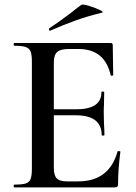

<svg xmlns="http://www.w3.org/2000/svg" viewBox="-20 -811 587 831"><path d="M493 -157Q501 -157 501 -154Q491 -78 491 -15Q491 -7 488 -3.5Q485 0 476 0H42Q39 0 39 -6Q39 -12 42 -12Q76 -12 91.5 -17Q107 -22 112.5 -36.5Q118 -51 118 -81V-544Q118 -574 112.5 -588Q107 -602 91 -607.5Q75 -613 42 -613Q39 -613 39 -619Q39 -625 42 -625H459Q468 -625 468 -616L470 -486Q470 -484 464.5 -483.5Q459 -483 459 -485Q434 -599 319 -599H279Q242 -599 227.5 -586Q213 -573 213 -541V-338H310Q419 -338 419 -412Q419 -415 425 -415Q431 -415 431 -412L430 -357Q429 -346 429 -325L430 -278Q432 -246 432 -227Q432 -224 426 -224Q420 -224 420 -227Q420 -269 392 -290.5Q364 -312 308 -312H213V-85Q213 -52 225.5 -39Q238 -26 270 -26H319Q453 -26 489 -156Q489 -157 493 -157ZM197 -678Q193 -678 192 -682.5Q191 -687 194 -689Q227 -710 288 -756Q302 -768 332 -790Q337 -794 364 -786Q391 -778 411.5 -768Q432 -758 421 -756Q359 -741 307.5 -722.5Q256 -704 199 -679Z"/></svg>

Font: Cormorant SC SemiBold
Style: Regular
Weight: 600
Designer: Christian Thalmann (Catharsis Fonts)
Version: Version 3.000